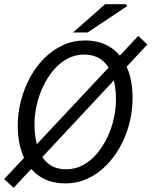

<svg xmlns="http://www.w3.org/2000/svg" viewBox="-25 -861 722 914"><path d="M39.9 33 -5.4 -8.3 633.4 -690.3 676.3 -649ZM286.3 12Q213.7 12 163 -22.1Q112.3 -56.2 85.9 -118.2Q59.5 -180.2 59.5 -262.6Q59.5 -323 74.7 -381.5Q89.8 -440 118 -492Q146.1 -544 185.5 -583.4Q224.8 -622.8 273.8 -645.6Q322.8 -668.3 379.4 -668.3Q452.6 -668.3 503.3 -634.2Q553.9 -600.2 580 -538.5Q606.1 -476.8 606.1 -393.7Q606.1 -333.3 591.2 -274.8Q576.4 -216.3 547.9 -164.3Q519.5 -112.3 480.2 -72.9Q440.8 -33.5 391.8 -10.7Q342.8 12 286.3 12ZM290.7 -55.1Q333.1 -55.1 369.4 -74.5Q405.7 -93.9 434.6 -127.6Q463.5 -161.4 484.4 -204Q505.2 -246.7 516.1 -293.8Q527 -340.9 527 -387.3Q527 -451.4 510.8 -499.5Q494.5 -547.7 460.8 -574.4Q427 -601.2 374.9 -601.2Q332.6 -601.2 296.2 -581.8Q259.9 -562.4 231 -528.7Q202.1 -494.9 181.5 -452.3Q161 -409.6 150.1 -362.5Q139.2 -315.5 139.2 -269.1Q139.2 -204.9 155.5 -156.8Q171.7 -108.7 205.2 -81.9Q238.6 -55.1 290.7 -55.1ZM322.6 -706.3 475.3 -841H575.5L580.5 -831.9L392 -706.3Z"/></svg>

Font: Source Sans 3 VF
Style: Italic
Weight: 200
Italic angle: -11°
Designer: Paul D. Hunt
Foundry: Adobe Systems Incorporated
Version: Version 3.042;hotconv 1.0.118;makeotfexe 2.5.65603